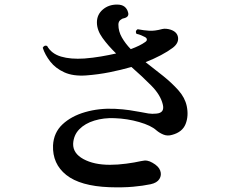

<svg xmlns="http://www.w3.org/2000/svg" viewBox="-20 -799 1040 840"><path d="M458 20Q331 15 270 -33.5Q209 -82 212 -163Q215 -219 253.5 -255Q292 -291 352.5 -308.5Q413 -326 482 -323Q520 -321 546.5 -317Q573 -313 594 -309Q613 -305 629.5 -302.5Q646 -300 664 -302Q702 -305 692 -343Q682 -384 642 -424.5Q602 -465 555 -506Q510 -493 460 -483Q410 -473 357 -469Q300 -465 261.5 -482.5Q223 -500 200 -529.5Q177 -559 167 -590Q174 -603 186 -598Q205 -564 247 -551.5Q289 -539 349 -543Q387 -546 422 -552Q457 -558 488 -565Q453 -599 428.5 -633Q404 -667 404 -701Q404 -735 429.5 -757Q455 -779 492 -779Q513 -779 524.5 -770Q536 -761 540 -746Q547 -725 522 -719Q514 -718 506 -711Q498 -704 498 -691Q498 -662 513 -635.5Q528 -609 552 -584Q593 -599 615 -615Q623 -620 622.5 -626.5Q622 -633 614 -637Q607 -641 597 -645Q587 -649 577 -651Q570 -664 582 -671H583Q609 -666 633 -664.5Q657 -663 690 -672Q698 -674 708 -673Q718 -672 727 -669Q756 -659 759 -634.5Q762 -610 736 -590Q692 -557 617 -527Q656 -497 694 -466.5Q732 -436 760.5 -404Q789 -372 797 -335Q806 -292 792 -256.5Q778 -221 733 -209Q713 -203 695.5 -210Q678 -217 664 -229Q641 -250 589 -265Q537 -280 481 -282Q434 -284 393 -271.5Q352 -259 327 -233.5Q302 -208 300 -170Q299 -128 345 -103Q391 -78 461 -78Q495 -78 532.5 -83Q570 -88 596 -94Q613 -98 624 -96Q635 -94 647 -87Q674 -72 681 -52.5Q688 -33 677.5 -16Q667 1 639 7Q606 14 562 18Q518 22 458 20Z"/></svg>

Font: Zen Old Mincho
Style: Bold
Weight: 700
Designer: Yoshimichi Ohira
Foundry: Positype
Version: Version 1.500